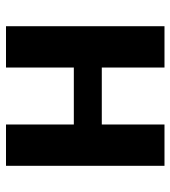

<svg xmlns="http://www.w3.org/2000/svg" viewBox="16 -584 568 640"><g transform="rotate(90 300.0 -264.0)"><path d="M532.7 -528.3V0H395V-226.1H205.1V0H67.4V-528.3H205.1V-319.3H395V-528.3Z"/></g></svg>

Font: Cousine
Style: Bold
Weight: 700
Monospace: yes
Designer: Steve Matteson
Foundry: Ascender Corporation
Version: Version 1.20